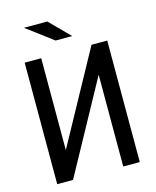

<svg xmlns="http://www.w3.org/2000/svg" viewBox="-120 -892 790 974"><g transform="rotate(-15 275.0 -405.0)"><path d="M145 -638.2H58.1V0H141.1L404.8 -481.9V0H491.7V-638.2H409.2L145 -155.8ZM326.2 -706.1 223.1 -810.1H100.1L238.8 -706.1ZM0 -638.2Z"/></g></svg>

Font: CodeNewRoman Nerd Font Mono
Style: Regular
Weight: 400
Monospace: yes
Designer: Sam Radian
Foundry: Code New Roman
Version: Version 2.00 November 29, 2014;Nerd Fonts 3.2.1